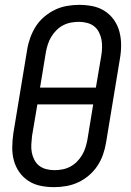

<svg xmlns="http://www.w3.org/2000/svg" viewBox="-20 -763 540 791"><path d="M203 8Q174 8 147 2.5Q120 -3 97.5 -17.5Q75 -32 59.5 -54Q44 -76 37 -102.5Q30 -129 30.5 -157.5Q31 -186 35 -214L92 -559Q96 -584 105 -608.5Q114 -633 128 -655Q142 -677 163 -694.5Q184 -712 207 -723Q230 -734 255.5 -738.5Q281 -743 306 -743Q335 -743 362 -737.5Q389 -732 411.5 -717.5Q434 -703 449.5 -681Q465 -659 472 -632.5Q479 -606 479 -577.5Q479 -549 474 -521L417 -176Q413 -151 404.5 -126.5Q396 -102 381.5 -80Q367 -58 346.5 -40.5Q326 -23 302.5 -12Q279 -1 253.5 3.5Q228 8 203 8ZM375 -402 397 -532Q400 -549 400.5 -566.5Q401 -584 398 -600Q395 -616 387.5 -630.5Q380 -645 368 -654.5Q356 -664 339.5 -668.5Q323 -673 305 -673Q289 -673 272.5 -670Q256 -667 240.5 -659Q225 -651 212.5 -638.5Q200 -626 191 -611Q182 -596 177 -580Q172 -564 169 -548L145 -402ZM204 -62Q220 -62 236.5 -65Q253 -68 268.5 -76Q284 -84 296.5 -96.5Q309 -109 318 -124Q327 -139 332 -155Q337 -171 340 -187L364 -333H134L112 -203Q110 -186 109 -168.5Q108 -151 111 -135Q114 -119 121.5 -104.5Q129 -90 141 -80.5Q153 -71 169.5 -66.5Q186 -62 204 -62Z"/></svg>

Font: Iosevka Fixed
Style: Italic
Weight: 400
Italic angle: -9°
Monospace: yes
Designer: Belleve Invis
Foundry: Belleve Invis
Version: Version 33.2.4